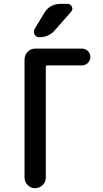

<svg xmlns="http://www.w3.org/2000/svg" viewBox="-20 -985 540 1005"><path d="M108.4 -55.7V-672.9Q108.4 -696.3 124.5 -713.4Q140.6 -730.5 164.1 -730.5H409.2Q426.8 -730.5 439.9 -717.8Q453.1 -705.1 453.1 -687Q453.1 -668.9 439.9 -655.8Q426.8 -642.6 409.2 -642.6H227.5Q219.7 -642.6 219.7 -633.8V-55.7Q219.7 -32.2 203.1 -16.1Q186.5 0 163.6 0Q140.6 0 124.5 -16.6Q108.4 -33.2 108.4 -55.7ZM296.9 -964.8H333Q349.6 -964.8 356.4 -949.7Q363.3 -934.6 351.6 -922.9L267.6 -827.1Q235.4 -790 184.6 -790Q168.9 -790 161.1 -804.7Q153.3 -819.3 161.1 -833L210.9 -916Q240.2 -964.8 296.9 -964.8Z"/></svg>

Font: Rounded Mgen+ 1mn medium
Style: Regular
Weight: 500
Designer: [Source Han Sans]
Ryoko NISHIZUKA  (kana & ideographs); Paul D. Hunt (Latin, Greek & Cyrillic); Wenlong ZHANG  (bopomofo
Version: Version 1.059.20150602